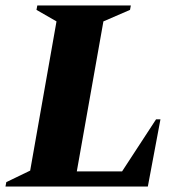

<svg xmlns="http://www.w3.org/2000/svg" viewBox="-50 -680 640 700"><path d="M-30 0 -27 -16 60 -58 156 -602 83 -644 86 -660H427L424 -644L327 -602L230 -55H395L519 -245H535L489 0Z"/></svg>

Font: Spectral SC ExtraBold
Style: Italic
Weight: 800
Italic angle: -10°
Designer: Jean-Baptiste Levee
Foundry: Production Type
Version: Version 2.001